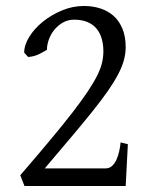

<svg xmlns="http://www.w3.org/2000/svg" viewBox="-20 -623 509 643"><path d="M400.9 0H62L47.9 -36.1Q106 -103.5 149.2 -155.3Q192.4 -207 223.1 -246.8Q253.9 -286.6 273.9 -316.7Q293.9 -346.7 305.7 -370.4Q317.4 -394 321.8 -413.3Q326.2 -432.6 326.2 -451.2Q326.2 -473.6 320.8 -492.9Q315.4 -512.2 303.7 -526.6Q292 -541 273.2 -549.1Q254.4 -557.1 228 -557.1Q208 -557.1 191.4 -547.9Q174.8 -538.6 162.6 -523.9Q150.4 -509.3 143.8 -491.2Q137.2 -473.1 137.2 -456.1Q128.9 -451.7 122.3 -447.8Q115.7 -443.8 108.6 -440.7Q101.6 -437.5 93.5 -435.3Q85.4 -433.1 74.2 -432.1L61 -446.8Q61 -472.2 78.1 -499.8Q95.2 -527.3 123.5 -550.3Q151.9 -573.2 187.7 -588.1Q223.6 -603 261.2 -603Q290.5 -603 316.2 -594.7Q341.8 -586.4 360.6 -569.6Q379.4 -552.7 390.1 -526.6Q400.9 -500.5 400.9 -464.8Q400.9 -443.4 394.8 -421.1Q388.7 -398.9 375.2 -373.3Q361.8 -347.7 340.6 -317.4Q319.3 -287.1 289.1 -249.3Q258.8 -211.4 219.2 -164.6Q179.7 -117.7 129.9 -59.1H334Q347.2 -59.1 356.2 -68.1Q365.2 -77.1 370.6 -89.6Q376 -102.1 378.9 -115.2Q381.8 -128.4 382.8 -137Q383.8 -145.5 383.8 -146L408.2 -140.1Z"/></svg>

Font: Akkhara
Style: Regular
Weight: 400
Designer: J. Victor Gaultney
Version: Version 1.00 June 13, 2006, initial release